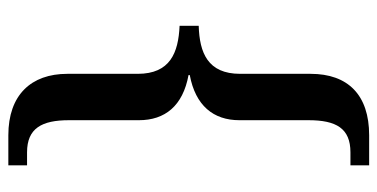

<svg xmlns="http://www.w3.org/2000/svg" viewBox="-248 -552 927 472"><g transform="rotate(90 216.0 -316.5)"><path d="M313 127H387V81H355C296 81 276 45 276 -22V-194C276 -258 241 -302 165 -316V-319C240 -333 276 -377 276 -441V-611C276 -679 296 -714 355 -714H387V-760H313C214 -760 162 -708 162 -616V-443C162 -363 110 -343 44 -341V-294C110 -291 162 -271 162 -191V-18C162 71 214 127 313 127Z"/></g></svg>

Font: Noto Serif Medium
Style: Regular
Weight: 500
Designer: Monotype Design Team
Foundry: Monotype Imaging Inc.
Version: Version 2.013